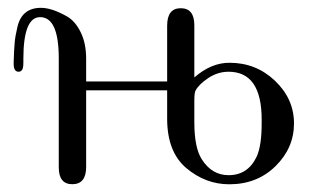

<svg xmlns="http://www.w3.org/2000/svg" viewBox="-20 -462 818 493"><path d="M15.1 -297.9V-303.2Q16.1 -334 17.6 -351.6Q19 -369.1 24.9 -393.6Q30.8 -418 45.9 -429.9Q61 -441.9 85 -441.9Q98.1 -441.9 114 -437Q129.9 -432.1 151.4 -420.2Q172.9 -408.2 187 -379.6Q201.2 -351.1 201.2 -311V-252.9H409.2V-396Q409.2 -440.9 444.1 -440.9Q479 -440.9 479 -397V-263.2Q522.9 -301.3 569.8 -300.8Q637.7 -300.8 686.3 -254.4Q734.9 -208 734.9 -145Q734.9 -82 687.5 -35.4Q640.1 11.2 568.8 11.2Q507.8 11.2 458.5 -30.3Q409.2 -71.8 409.2 -157.2V-230H201.2V-33.2Q201.2 10.7 166 11Q130.9 11.2 130.9 -32.2V-312Q130.9 -418 83 -418Q40 -418 40 -311V-300.8Q40 -284.7 35.2 -280.8Q32.2 -277.8 27.8 -277.8Q15.1 -277.8 15.1 -297.9ZM479 -147.9Q479 -83 498 -53.2Q523.9 -12.2 566.9 -12.2Q616.7 -12.2 639.2 -60.1Q652.3 -88.9 651.9 -148.9V-154.8Q651.9 -277.8 566.9 -277.8Q539.1 -277.8 514.6 -261.5Q490.2 -245.1 481.9 -229Q479 -223.1 479 -204.1Z"/></svg>

Font: CMU Serif Upright Italic
Style: UprightItalic
Weight: 500
Version: Version 0.7.0